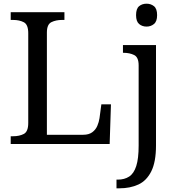

<svg xmlns="http://www.w3.org/2000/svg" viewBox="-20 -780 963 1040"><path d="M38 0V-42H51Q85 -42 109 -54.5Q133 -67 133 -114V-600Q133 -647 109 -659.5Q85 -672 51 -672H38V-714H329V-672H316Q283 -672 258.5 -660Q234 -648 234 -604V-50H431Q461 -50 479.5 -63.5Q498 -77 507 -98Q516 -119 519 -140L529 -215H581L574 0ZM774 -636Q750 -636 733.5 -650Q717 -664 717 -698Q717 -733 733.5 -746.5Q750 -760 774 -760Q797 -760 814 -746.5Q831 -733 831 -698Q831 -664 814 -650Q797 -636 774 -636ZM611 240V193H618Q654 193 679.5 176.5Q705 160 718 119.5Q731 79 731 9V-426Q731 -470 706.5 -482Q682 -494 649 -494H646V-536H825V8Q825 97 799.5 148Q774 199 729.5 219.5Q685 240 627 240Z"/></svg>

Font: NotoSerif-Regular
Style: Regular
Weight: 400
Designer: Monotype Design Team
Foundry: Monotype Imaging Inc.
Version: Version 2.007; ttfautohint (v1.8) -l 8 -r 50 -G 200 -x 14 -D